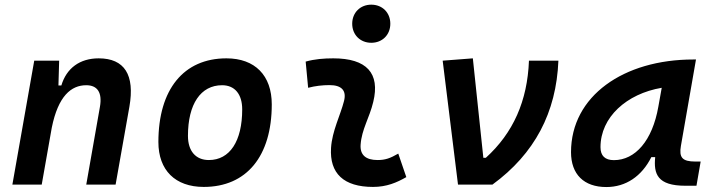

<svg xmlns="http://www.w3.org/2000/svg" viewBox="-20 -771 2970 802"><path d="M31.7 0H154.3L196.3 -237.8C223.1 -370.1 277.3 -415 340.3 -415C387.2 -415 407.7 -384.3 397.5 -325.2L340.3 0H462.9L520.5 -325.2C543.9 -458.5 500 -527.3 392.1 -527.3C313.5 -527.3 257.8 -486.3 236.3 -414.1H224.1L227.1 -517.6H123Z M831.1 9.8C1009.8 9.8 1115.2 -118.2 1115.2 -335C1115.2 -456.1 1044.9 -527.3 925.8 -527.3C747.1 -527.3 641.6 -397.5 641.6 -177.7C641.6 -60.1 711.9 9.8 831.1 9.8ZM852.5 -102.5C797.4 -102.5 765.1 -140.1 765.1 -203.6C765.1 -336.4 818.4 -415 907.7 -415C960.9 -415 991.7 -377.4 991.7 -314C991.7 -181.2 939.9 -102.5 852.5 -102.5Z M1643.6 -129.4C1609.9 -109.9 1589.4 -102.5 1557.1 -102.5C1507.8 -102.5 1483.4 -124 1486.3 -166.5C1490.7 -231 1523.4 -278.8 1539.1 -345.2C1568.4 -465.3 1511.7 -527.3 1372.1 -527.3C1333.5 -527.3 1294.9 -524.4 1256.8 -513.7L1267.1 -404.3C1296.9 -412.1 1326.7 -415.5 1356.4 -415.5C1407.2 -415.5 1428.2 -392.6 1417 -349.1C1402.3 -290.5 1367.2 -224.1 1362.8 -153.3C1356 -46.4 1416 9.8 1538.1 9.8C1595.2 9.8 1637.2 -8.3 1677.2 -31.2ZM1530.8 -592.3C1577.1 -592.3 1610.4 -625.5 1610.4 -671.9C1610.4 -718.3 1577.1 -751.5 1530.8 -751.5C1484.9 -751.5 1451.2 -718.3 1451.2 -671.9C1451.2 -625.5 1484.9 -592.3 1530.8 -592.3Z M1893.1 0H2037.1C2213.4 -128.9 2303.7 -300.8 2312.5 -517.6H2189.5C2183.1 -349.6 2124 -215.8 2009.3 -111.8H1999L1955.1 -527.3L1829.1 -517.6Z M2512.7 10.3C2594.2 10.3 2660.6 -34.7 2700.7 -114.7H2716.8C2710 -44.9 2725.1 4.9 2843.3 4.9H2889.2L2906.7 -96.2H2884.8C2829.6 -96.2 2815.9 -113.3 2824.2 -161.6L2887.2 -522.5H2876C2585 -522.5 2365.2 -370.1 2365.2 -135.3C2365.2 -43 2418.9 10.3 2512.7 10.3ZM2544.4 -102.1C2507.3 -102.1 2488.3 -120.1 2488.3 -156.2C2488.3 -281.2 2597.2 -379.4 2744.1 -404.3L2730 -325.7C2705.1 -183.1 2633.3 -102.1 2544.4 -102.1Z"/></svg>

Font: Cascadia Mono SemiBold
Style: Italic
Weight: 600
Italic angle: -10°
Monospace: yes
Designer: Aaron Bell
Foundry: Saja Typeworks
Version: Version 2404.023